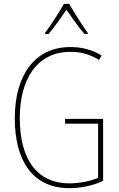

<svg xmlns="http://www.w3.org/2000/svg" viewBox="-20 -970 620 1000"><path d="M340 -950H313C289 -907 241 -833 215 -799V-793H233C263 -827 300 -882 326 -919C354 -880 389 -828 420 -793H437V-799C417 -825 366 -905 340 -950ZM319 -351V-326H491V-43C450 -27 397 -15 342 -15C170 -15 83 -144 83 -355C83 -555 171 -700 347 -700C395 -700 444 -690 496 -658L509 -681C456 -713 403 -725 347 -725C156 -725 57 -572 57 -354C57 -136 148 10 341 10C397 10 463 -2 517 -28V-351Z"/></svg>

Font: Noto Sans Condensed Thin
Style: Regular
Weight: 100
Width: 3
Designer: Monotype Design Team
Foundry: Monotype Imaging Inc.
Version: Version 2.013